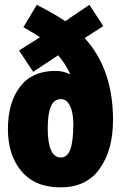

<svg xmlns="http://www.w3.org/2000/svg" viewBox="-20 -788 524 817"><path d="M257.3 -697.8 360.4 -767.6 419.4 -676.8 340.3 -626Q460.9 -494.1 460.9 -277.8Q460.9 -147.5 402.8 -68.4H403.3Q346.7 9.3 238 9.3Q129.4 9.3 71.5 -59.1Q13.7 -127.4 13.7 -239Q13.7 -350.6 64.9 -418.5Q116.2 -486.3 215.3 -486.3Q250.5 -486.3 279.3 -471.2Q260.3 -514.6 227.5 -552.7L121.1 -482.4L61 -573.2L149.9 -629.4Q120.6 -649.4 79.6 -672.4L136.7 -767.6Q221.2 -723.6 257.3 -697.8ZM239.3 -366.2Q209.5 -366.2 196.3 -334.7Q183.1 -303.2 183.1 -241.5Q183.1 -179.7 197.3 -148.7Q211.4 -117.7 239 -117.7Q266.6 -117.7 279.3 -152.6Q292 -187.5 292 -259.3Q292 -309.1 277.8 -337.6Q263.7 -366.2 239.3 -366.2Z"/></svg>

Font: Open Sans Hebrew Condensed Extra Bold
Style: Regular
Weight: 800
Width: 3
Foundry: Ascender Corporation, Yanek Iontef
Version: Version 2.001;PS 002.001;hotconv 1.0.70;makeotf.lib2.5.58329